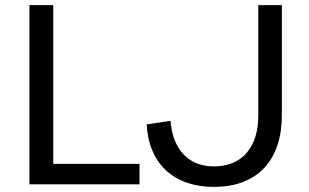

<svg xmlns="http://www.w3.org/2000/svg" viewBox="-20 -720 1206 750"><path d="M95 0H525V-80H188V-700H95ZM1081 -269V-700H989V-269C989 -144 925 -70 816 -70C714 -70 655 -138 646 -248L553 -234C560 -89 651 10 816 10C989 10 1081 -98 1081 -269Z"/></svg>

Font: Gully
Style: Regular
Weight: 400
Designer: jaikishan Patel
Foundry: MagicType
Version: Version 1.000;Glyphs 3.2 (3242)